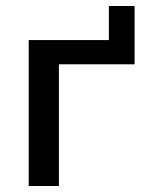

<svg xmlns="http://www.w3.org/2000/svg" viewBox="-20 -622 485 642"><path d="M76 0V-488H344V-602H430V-407H177V0Z"/></svg>

Font: Nunito Sans 12pt SemiBold
Style: Regular
Weight: 600
Designer: Vernon Adams
Foundry: Vernon Adams
Version: Version 3.101;gftools[0.9.27]